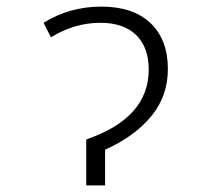

<svg xmlns="http://www.w3.org/2000/svg" viewBox="-20 -561 640 581"><path d="M241 -139Q430 -204 430 -350Q430 -418 392 -455Q354 -492 284 -492Q205 -492 134 -448L112 -492Q190 -541 287 -541Q383 -541 435.5 -491Q488 -441 488 -352Q488 -270 437.5 -209Q387 -148 298 -108V0H241Z"/></svg>

Font: Noto Sans Mono UI Light
Style: Regular
Weight: 300
Monospace: yes
Designer: Monotype Design team
Foundry: Monotype Imaging Inc.
Version: Version 1.000